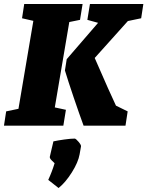

<svg xmlns="http://www.w3.org/2000/svg" viewBox="-45 -633 742 967"><path d="M231 -92 287 -80 274 0H-25L-14 -72L48 -85L123 -528L66 -541L77 -613H371L358 -533L304 -522ZM599 -527 432 -341Q512 -157 539 -101L598 -72L587 0H376Q355 -57 326.5 -141Q298 -225 282 -278L291 -335L449 -518L395 -533L408 -613H677L666 -541ZM198 273Q217 232 230 189Q229 188 216.5 176Q204 164 206 156L224 79Q247 74 279.5 69.5Q312 65 331 65Q337 65 350.5 81Q364 97 363 104L356 144Q349 184 317 235Q285 286 250 314Z"/></svg>

Font: Grenze Black
Style: Italic
Weight: 900
Italic angle: -10°
Designer: Renata Polastri
Foundry: Omnibus-Type
Version: Version 1.002; ttfautohint (v1.8)